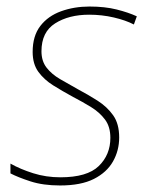

<svg xmlns="http://www.w3.org/2000/svg" viewBox="-20 -558 463 588"><path d="M164 10Q112 10 73.5 -2.5Q35 -15 12 -27V-57Q42 -40 81.5 -27.5Q121 -15 165 -15Q247 -15 282.5 -49.5Q318 -84 318 -136Q318 -170 301.5 -192Q285 -214 259 -230Q233 -246 204 -261Q171 -279 143 -296.5Q115 -314 97.5 -338Q80 -362 80 -399Q80 -448 103.5 -478.5Q127 -509 167 -523.5Q207 -538 254 -538Q301 -538 337 -529Q373 -520 399 -508L390 -483Q365 -496 328.5 -504.5Q292 -513 253 -513Q191 -513 149 -486.5Q107 -460 107 -401Q107 -371 122.5 -351Q138 -331 163.5 -316Q189 -301 218 -285Q250 -268 279 -249.5Q308 -231 326.5 -205Q345 -179 345 -137Q345 -97 326 -63.5Q307 -30 267.5 -10Q228 10 164 10Z"/></svg>

Font: Noto Sans Thin
Style: Italic
Weight: 100
Italic angle: -12°
Designer: Monotype Design Team
Foundry: Monotype Imaging Inc.
Version: Version 2.013; ttfautohint (v1.8.4.7-5d5b)